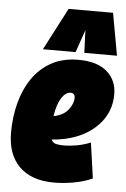

<svg xmlns="http://www.w3.org/2000/svg" viewBox="-56 -827 576 878"><g transform="rotate(5 232.5 -388.5)"><path d="M401 -24Q360 -6 314 2Q268 10 225 10Q122 10 66 -45Q10 -100 10 -201Q10 -273 27 -337.5Q44 -402 78.5 -452Q113 -502 165.5 -530.5Q218 -559 288 -559Q375 -559 420 -519.5Q465 -480 465 -416Q465 -333 409 -274Q353 -215 260 -194Q227 -187 198 -185Q205 -170 219.5 -166.5Q234 -163 258 -163Q279 -163 310.5 -168Q342 -173 378 -187ZM266 -406Q243 -406 224 -376.5Q205 -347 197 -293Q207 -294 215 -297Q248 -307 266.5 -332.5Q285 -358 286 -382Q286 -406 266 -406ZM122 -593 223 -787H427L462 -593H312L308 -697L272 -593Z"/></g></svg>

Font: Georama Semi Condensed Black
Style: Italic
Weight: 900
Width: 4
Italic angle: -9°
Designer: Jean-Baptiste Levee
Foundry: Production Type
Version: Version 1.000